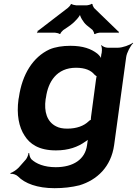

<svg xmlns="http://www.w3.org/2000/svg" viewBox="-20 -778 718 1006"><path d="M438 -31 436 -17C426 57 364 98 272 98C212 98 169 80 144 56C137 48 133 32 133 24H129C129 32 123 48 116 57L78 100C68 111 44 127 34 129L36 133C46 131 65 137 74 146C110 183 175 208 266 208C312 208 356 203 396 193C489 165 562 96 578 -18L641 -478C644 -502 664 -539 678 -552L676 -554C661 -542 622 -528 598 -528H544C533 -528 516 -535 512 -542L510 -539C514 -533 515 -514 513 -504V-502C509 -489 508 -471 511 -462L514 -464C512 -473 501 -488 490 -497C458 -522 415 -538 349 -538C308 -538 269 -532 239 -519C153 -479 96 -389 79 -268L77 -258C66 -178 79 -112 109 -67C136 -24 183 10 273 10C339 10 388 -8 427 -36C436 -41 445 -49 448 -55L444 -56C440 -51 439 -39 438 -31ZM483 -361 457 -166C457 -163 455 -149 456 -148L459 -151C457 -152 446 -145 444 -142C420 -119 383 -104 332 -104C308 -104 289 -108 274 -116C226 -140 210 -193 219 -258L221 -268C232 -349 277 -423 378 -423C427 -423 457 -409 475 -387C477 -385 488 -376 490 -377L488 -381C486 -380 483 -364 483 -361ZM598 -615 473 -736C470 -740 463 -753 465 -756L460 -758C457 -754 439 -750 433 -750H380C374 -750 357 -754 355 -757L351 -756C352 -753 340 -740 336 -737L181 -618C180 -617 178 -617 177 -617L176 -614C176 -613 178 -612 178 -611C178 -609 174 -607 173 -606L175 -604C176 -605 179 -607 181 -607H267C273 -607 290 -603 292 -600L297 -601C295 -604 307 -617 311 -620L349 -646C370 -661 401 -694 403 -710H398C396 -694 417 -660 434 -646L465 -621C468 -617 475 -604 473 -601L478 -599C480 -603 499 -607 505 -607H597C598 -607 598 -605 599 -604L603 -607C602 -608 600 -609 600 -610C600 -611 601 -611 602 -612L600 -615Z"/></svg>

Font: Asimov
Style: EdgeWideIt
Weight: 500
Designer: Google
Version: Version 2.000980: 2014